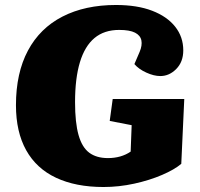

<svg xmlns="http://www.w3.org/2000/svg" viewBox="-20 -736 801 770"><path d="M719 -339 707 -79Q680 -56 630 -34.5Q580 -13 518.5 0.5Q457 14 395 14Q284 14 205 -23Q126 -60 85 -133.5Q44 -207 44 -314Q44 -443 92 -533Q140 -623 230.5 -669.5Q321 -716 445 -716Q530 -716 590 -693Q650 -670 682.5 -629Q715 -588 715 -534Q715 -488 687 -459.5Q659 -431 623 -431Q597 -431 566.5 -445Q536 -459 519 -479L540 -528Q551 -554 547 -574Q543 -594 521.5 -605Q500 -616 458 -616Q398 -616 359 -583.5Q320 -551 300.5 -486.5Q281 -422 281 -326Q281 -244 295 -194.5Q309 -145 338 -123.5Q367 -102 413 -102Q439 -102 462 -108.5Q485 -115 504 -128L508 -234L420 -251L432 -339Z"/></svg>

Font: Literata Black
Style: Italic
Weight: 900
Italic angle: -2°
Designer: Latin by Veronika Burian and Jose Scaglione. Greek by Irene Vlachou. Cyrillic by Vera Evstafieva
Foundry: TypeTogether
Version: Version 3.002